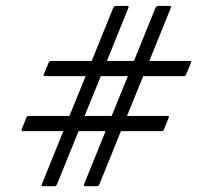

<svg xmlns="http://www.w3.org/2000/svg" viewBox="-20 -629 665 648"><path d="M122.1 -9.3 193.8 -186.5H57.6Q52.2 -186.5 52.2 -189.9Q52.7 -190.9 52.7 -191.4L69.3 -232.9Q71.3 -237.8 78.1 -237.8H214.4L269 -372.1H132.8Q126 -372.1 127.4 -377L144.5 -418.5Q146.5 -423.3 153.3 -423.3H289.6L361.3 -600.6Q364.7 -608.9 369.6 -608.9H411.1Q416 -608.9 412.6 -600.6L340.8 -423.3H432.1L503.9 -600.6Q507.3 -608.9 512.7 -608.9H553.7Q559.1 -608.9 555.7 -600.6L483.9 -423.3H619.6Q625.5 -423.3 625.5 -420.4Q625.5 -419.4 625 -418.5L607.9 -377Q606.4 -372.1 599.1 -372.1H463.4L408.7 -237.8H544.4Q551.8 -237.8 549.8 -232.9L533.2 -191.4Q531.7 -186.5 523.9 -186.5H388.2L316.4 -9.3Q313 -0.5 307.6 -0.5H266.6Q261.2 -0.5 264.6 -9.3L336.4 -186.5H245.1L173.3 -9.3Q169.9 -0.5 165 -0.5H123.5Q118.7 -0.5 122.1 -9.3ZM320.3 -372.1 265.6 -237.8H356.9L411.6 -372.1Z"/></svg>

Font: Caudex
Style: Italic
Weight: 400
Italic angle: -13°
Version: Version 1.04